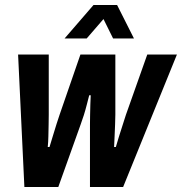

<svg xmlns="http://www.w3.org/2000/svg" viewBox="-20 -744 724 764"><path d="M77 0 52 -527H174V-288Q174 -273 173.5 -249.5Q173 -226 172.5 -202Q172 -178 170 -159H177Q183 -179 190.5 -203.5Q198 -228 205 -250.5Q212 -273 217 -287L300 -527H439V-288Q439 -273 438 -249.5Q437 -226 436 -202Q435 -178 434 -159H441Q446 -177 453.5 -201Q461 -225 468.5 -248Q476 -271 481 -287L566 -527H684L470 0H338V-248Q338 -265 338.5 -286Q339 -307 339.5 -328.5Q340 -350 341 -365H335Q331 -350 325.5 -328Q320 -306 313.5 -285.5Q307 -265 301 -249L212 0ZM237 -591 352 -724H446L513 -591H430L375 -702H421L325 -591Z"/></svg>

Font: Archivo Condensed
Style: Bold Italic
Weight: 700
Width: 3
Italic angle: -10°
Designer: Hector Gatti
Foundry: Omnibus-Type
Version: Version 2.001